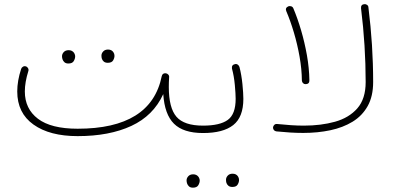

<svg xmlns="http://www.w3.org/2000/svg" viewBox="-20 -637 1880 913"><path d="M62 -202.1Q62 -252.4 80.6 -309.6Q83 -316.4 89.6 -320.1Q96.2 -323.7 103 -321.3Q109.9 -319.3 113.5 -312.5Q117.2 -305.7 114.7 -298.8Q98.1 -245.6 98.1 -202.1Q98.1 -119.6 160.4 -72.3Q222.7 -24.9 349.1 -24.9Q698.2 -24.9 749 -274.4Q752.4 -289.6 767.6 -288.6Q774.9 -288.1 780 -282.5Q785.2 -276.9 784.2 -269.5Q782.7 -245.6 782.7 -223.6Q782.7 -124 819.1 -81.8Q855.5 -39.6 945.3 -39.6H945.8Q963.4 -39.6 963.4 -22Q963.4 -4.4 945.8 -4.4H945.3Q852.1 -4.4 807.4 -48.6Q762.7 -92.8 756.3 -189.5Q709.5 -86.9 604.7 -38.3Q500 10.3 349.1 10.3Q216.3 10.3 139.2 -44.7Q62 -99.6 62 -202.1ZM462.4 -372.6Q462.4 -383.3 470.7 -392.3Q479 -401.4 493.7 -401.4Q511.2 -401.4 519.5 -388.2Q524.4 -380.9 524.4 -371.6Q524.4 -360.8 517.8 -349.6Q511.2 -338.4 492.7 -338.4Q480.5 -338.4 473.6 -344.2Q466.8 -350.1 464.4 -357.9Q462.4 -363.8 462.4 -372.6ZM274.9 -369.6Q274.9 -380.4 283.2 -389.4Q291.5 -398.4 306.6 -398.4Q323.2 -398.4 332.5 -385.3Q334.5 -381.8 335.9 -377.7Q337.4 -373.5 337.4 -368.7Q337.4 -357.9 330.6 -346.4Q323.7 -335 305.2 -335Q293 -335 286.4 -341.1Q279.8 -347.2 277.3 -355Q274.9 -362.3 274.9 -369.6Z M928.2 -22Q928.2 -39.6 945.8 -39.6Q1025.4 -39.6 1063 -66.7Q1100.6 -93.8 1100.6 -167Q1100.6 -189.9 1096.7 -232.7Q1092.8 -275.4 1083 -311Q1080.6 -328.6 1097.2 -332Q1104.5 -334 1110.6 -329.6Q1116.7 -325.2 1118.7 -318.4Q1128.4 -281.2 1132.8 -237.1Q1137.2 -192.9 1137.2 -167Q1137.2 -80.1 1089.1 -42.2Q1041 -4.4 945.8 -4.4Q938.5 -4.4 933.3 -9.5Q928.2 -14.6 928.2 -22ZM1054.7 217.8Q1054.7 207 1063 198Q1071.3 189 1085.9 189Q1103.5 189 1111.8 202.1Q1116.7 209.5 1116.7 218.8Q1116.7 229.5 1110.1 240.7Q1103.5 252 1085 252Q1072.8 252 1065.9 246.1Q1059.1 240.2 1056.6 232.4Q1054.7 226.6 1054.7 217.8ZM867.2 220.7Q867.2 210 875.5 200.9Q883.8 191.9 898.9 191.9Q915.5 191.9 924.8 205.1Q926.8 208.5 928.2 212.6Q929.7 216.8 929.7 221.7Q929.7 232.4 922.9 243.9Q916 255.4 897.5 255.4Q885.3 255.4 878.7 249.3Q872.1 243.2 869.6 235.4Q867.2 228 867.2 220.7Z M1278.3 -31.7Q1279.3 -38.6 1284.7 -43.5Q1290 -48.3 1297.9 -47.4Q1332.5 -43.9 1364 -41.7Q1395.5 -39.6 1424.8 -39.6Q1506.3 -39.6 1573 -58.1Q1639.6 -76.7 1679.2 -121.8Q1718.8 -167 1718.8 -246.6Q1718.8 -419.9 1696.8 -597.7Q1695.3 -615.2 1711.9 -617.2Q1718.8 -618.2 1725.1 -614Q1731.4 -609.9 1731.9 -602.1Q1743.2 -511.2 1748.8 -423.1Q1754.4 -335 1754.4 -246.6Q1754.4 -179.2 1728.5 -132.8Q1702.6 -86.4 1656.7 -58.3Q1610.8 -30.3 1550.8 -17.6Q1490.7 -4.9 1421.9 -4.9Q1392.1 -4.9 1360.1 -6.8Q1328.1 -8.8 1294.4 -12.2Q1286.6 -13.2 1282.2 -18.8Q1277.8 -24.4 1278.3 -31.7ZM1341.3 -584Q1335 -599.6 1351.1 -606.9Q1357.9 -609.4 1365 -606.9Q1372.1 -604.5 1375 -597.2Q1395 -549.8 1411.9 -492.4Q1428.7 -435.1 1439.5 -374.3Q1450.2 -313.5 1451.2 -255.9Q1452.1 -237.8 1434.1 -236.8Q1426.8 -236.3 1421.4 -241.2Q1416 -246.1 1415.5 -253.9Q1415 -308.6 1404.5 -367.7Q1394 -426.8 1377.4 -482.7Q1360.8 -538.6 1341.3 -584Z"/></svg>

Font: Mikhak-DS1-FD ExtraLight
Style: Regular
Weight: 200
Designer: Amin Abedi
Version: Version 3.2